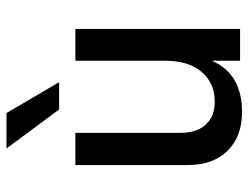

<svg xmlns="http://www.w3.org/2000/svg" viewBox="-107 -652 765 591"><g transform="rotate(-90 275.5 -356.5)"><path d="M482 0H384V-87Q344 6 226 6Q151 6 107 -38.5Q63 -83 63 -161V-507H162V-185Q162 -133 187.5 -105.5Q213 -78 258 -78Q315 -78 349.5 -118Q384 -158 384 -231V-507H482ZM318 -557H234L114 -719H223Z"/></g></svg>

Font: Hind Madurai Medium
Style: Regular
Weight: 500
Designer: Jyotish Sonowal
Foundry: Indian Type Foundry
Version: Version 1.001;PS 1.0;hotconv 1.0.86;makeotf.lib2.5.63406; tt